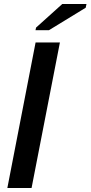

<svg xmlns="http://www.w3.org/2000/svg" viewBox="-20 -936 451 956"><path d="M278.3 -724.6 137.2 0H16.6L157.2 -724.6ZM406.7 -897.5 223.6 -785.6H156.7L159.7 -798.8L290 -916H410.6Z"/></svg>

Font: Arimo SemiBold
Style: Italic
Weight: 600
Italic angle: -12°
Version: Version 1.33